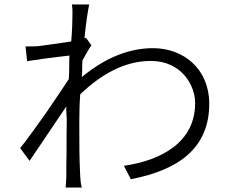

<svg xmlns="http://www.w3.org/2000/svg" viewBox="-20 -806 1040 857"><path d="M338 -21C334 -100 334 -155 334 -232V-264C334 -300 335 -343 338 -385C430 -473 535 -534 653 -534C791 -534 851 -424 851 -347C852 -172 701 -90 533 -66L564 -6C776 -47 915 -144 914 -345C913 -499 799 -591 663 -591C566 -591 459 -556 345 -462C348 -486 346 -513 348 -536C362 -560 376 -588 388 -604L364 -637C362 -636 360 -636 357 -635C364 -707 373 -762 378 -786H301C305 -762 303 -741 303 -719C303 -708 302 -670 298 -621C246 -613 183 -604 151 -600C128 -599 112 -598 94 -599L101 -533C118 -536 138 -538 157 -541L168 -543C214 -549 261 -555 290 -558C288 -525 290 -487 287 -453C265 -419 232 -370 197 -319L191 -310L184 -300C142 -240 99 -181 70 -145L112 -88C135 -122 162 -162 189 -202L195 -211C223 -253 252 -295 276 -331C275 -307 278 -285 278 -271C277 -212 277 -172 277 -131V-122C276 -91 276 -60 276 -20C276 -4 274 18 273 31H345C340 13 339 -4 338 -21Z"/></svg>

Font: Glow Sans SC Normal
Style: Regular
Weight: 400
Designer: Ryoko NISHIZUKA (kana, bopomofo & ideographs); Paul D. Hunt (Latin, Greek & Cyrillic); Sandoll Communications, Soo-young
Version: Version 0.93